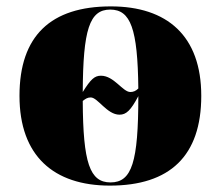

<svg xmlns="http://www.w3.org/2000/svg" viewBox="-20 -571 692 601"><path d="M324 10C512 10 610 -83 610 -271C610 -459 503 -551 327 -551C139 -551 41 -459 41 -271C41 -83 148 10 324 10ZM239 -283C240 -478 260 -541 325 -541C389 -541 411 -481 413 -294C405 -286 397 -283 388 -283C364 -283 337 -334 296 -334C276 -334 264 -323 239 -283ZM326 0C261 0 240 -61 239 -255C248 -262 254 -266 264 -266C286 -266 315 -212 354 -212C375 -212 389 -225 413 -270C413 -64 393 0 326 0Z"/></svg>

Font: Noto Serif Display Black
Style: Regular
Weight: 900
Designer: Monotype Design Team
Foundry: Monotype Imaging Inc.
Version: Version 2.009